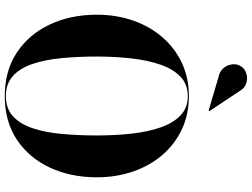

<svg xmlns="http://www.w3.org/2000/svg" viewBox="-145 -898 1053 803"><g transform="rotate(90 381.5 -496.5)"><path d="M302 -884Q278 -888.5 264.5 -905.2Q251 -922 249 -942.5Q247 -963 258 -979Q267 -993 286.2 -999.8Q305.5 -1006.5 326.8 -1000.5Q348 -994.5 362 -970.5L445 -845.5L442.5 -842.5ZM382 10Q275.5 10 199.2 -40.8Q123 -91.5 82.2 -178.8Q41.5 -266 41.5 -375Q41.5 -456.5 66 -526.8Q90.5 -597 135.8 -649.2Q181 -701.5 243.5 -730.8Q306 -760 382 -760Q458 -760 520.5 -730.8Q583 -701.5 628 -649.2Q673 -597 697.2 -526.8Q721.5 -456.5 721.5 -375Q721.5 -266 681 -178.8Q640.5 -91.5 564.5 -40.8Q488.5 10 382 10ZM382 -755.5Q333.5 -755.5 301.5 -725.5Q269.5 -695.5 251 -642.8Q232.5 -590 224.5 -521.2Q216.5 -452.5 216.5 -375Q216.5 -297.5 223 -228.8Q229.5 -160 247 -107.2Q264.5 -54.5 297.2 -24.5Q330 5.5 382 5.5Q434 5.5 466.5 -24.5Q499 -54.5 516.5 -107.2Q534 -160 540.2 -228.8Q546.5 -297.5 546.5 -375Q546.5 -452.5 538.8 -521.2Q531 -590 512.5 -642.8Q494 -695.5 462.2 -725.5Q430.5 -755.5 382 -755.5Z"/></g></svg>

Font: Bodoni* 36pt
Style: Bold
Weight: 700
Version: Version 2.3